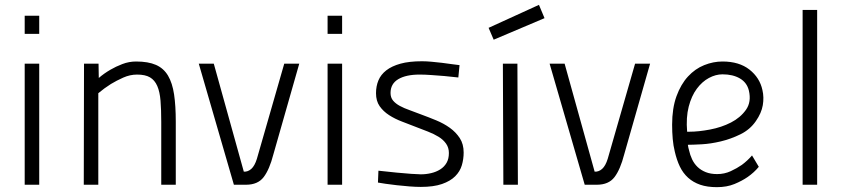

<svg xmlns="http://www.w3.org/2000/svg" viewBox="-20 -763 3483 793"><path d="M82 -500H142V0H82ZM82 -698H142V-623H82Z M326 0 327 -500H387L388 -441Q410 -460 436 -475Q458 -488 485.5 -498.5Q513 -509 542 -509Q592 -509 624 -495Q656 -481 674 -450.5Q692 -420 699 -373Q706 -326 706 -260V0H646V-259Q646 -310 643 -347Q640 -384 629.5 -408Q619 -432 599.5 -443.5Q580 -455 546 -455Q517 -455 489 -442.5Q461 -430 438 -416Q411 -399 386 -378V0Z M863 -500 987 -54Q1004 -53 1018 -65.5Q1032 -78 1041 -107L1154 -500H1216L1109 -125Q1093 -63 1069 -31.5Q1045 0 996 0H946L801 -500Z M1333 -500H1393V0H1333ZM1333 -698H1393V-623H1333Z M1873 -443Q1844 -446 1815 -449Q1790 -451 1762.5 -453Q1735 -455 1713 -455Q1657 -455 1625 -436Q1593 -417 1593 -379Q1593 -360 1603.5 -347.5Q1614 -335 1631.5 -325.5Q1649 -316 1672 -308Q1695 -300 1720 -290Q1750 -279 1781.5 -266Q1813 -253 1838 -235Q1863 -217 1879 -192.5Q1895 -168 1895 -133Q1895 -106 1887.5 -80.5Q1880 -55 1860 -35Q1840 -15 1805.5 -3Q1771 9 1718 9Q1698 9 1671.5 7Q1645 5 1619 2Q1593 -1 1572 -4Q1551 -7 1541 -9L1543 -58Q1584 -54 1619 -50Q1649 -47 1678 -45Q1707 -43 1718 -43Q1740 -43 1761 -48Q1782 -53 1798.5 -63.5Q1815 -74 1824.5 -90.5Q1834 -107 1834 -131Q1834 -153 1822.5 -169.5Q1811 -186 1791.5 -198Q1772 -210 1747.5 -219.5Q1723 -229 1697 -239Q1669 -250 1640 -261Q1611 -272 1587 -287.5Q1563 -303 1548 -324.5Q1533 -346 1533 -378Q1533 -407 1543 -431Q1553 -455 1575.5 -472.5Q1598 -490 1634 -500Q1670 -510 1723 -510Q1741 -510 1762.5 -508Q1784 -506 1805.5 -503.5Q1827 -501 1846.5 -498Q1866 -495 1878 -494Z M2206 -743 2229 -688 2019 -599 1998 -648ZM2057 -500H2117L2119 0H2059Z M2312 -500 2436 -54Q2453 -53 2467 -65.5Q2481 -78 2490 -107L2603 -500H2665L2558 -125Q2542 -63 2518 -31.5Q2494 0 2445 0H2395L2250 -500Z M2942 -44Q2972 -44 2998 -56Q3024 -68 3044 -82Q3067 -99 3086 -121L3114 -74Q3094 -50 3068 -32Q3045 -16 3013.5 -3Q2982 10 2941 10Q2901 10 2872 0Q2843 -10 2822 -29Q2801 -48 2788 -75Q2775 -102 2767 -137Q2761 -161 2758.5 -189Q2756 -217 2756 -248Q2756 -316 2774 -365.5Q2792 -415 2821.5 -447Q2851 -479 2888.5 -494Q2926 -509 2964 -509Q3033 -509 3075.5 -475.5Q3118 -442 3129 -391Q3136 -361 3130.5 -328.5Q3125 -296 3102 -263Q3078 -228 3038.5 -208.5Q2999 -189 2957 -179Q2915 -169 2877.5 -167Q2840 -165 2821 -165Q2822 -159 2823 -153.5Q2824 -148 2826 -142Q2830 -123 2838.5 -105Q2847 -87 2861 -73.5Q2875 -60 2895 -52Q2915 -44 2942 -44ZM2828 -219Q2865 -219 2912.5 -228Q2960 -237 2999 -257Q3038 -277 3061 -309.5Q3084 -342 3073 -389Q3065 -422 3036 -439Q3007 -456 2964 -456Q2936 -456 2908 -441Q2880 -426 2858 -396.5Q2836 -367 2824.5 -322.5Q2813 -278 2818 -219Z M3295 -722H3355V0H3295Z"/></svg>

Font: Panefresco 250wt
Style: Regular
Weight: 300
Version: Version 1.000